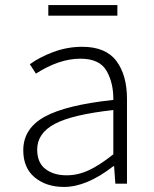

<svg xmlns="http://www.w3.org/2000/svg" viewBox="-20 -726 610 759"><path d="M72 -132Q72 -218 156.5 -264.5Q241 -311 428 -331Q429 -397 401.5 -445.5Q374 -494 298 -494Q214 -494 122 -435L98 -472Q136 -500 191 -520.5Q246 -541 305 -541Q398 -541 440 -485Q482 -429 482 -335V0H436L431 -69H428Q323 13 233 13Q163 13 117.5 -24.5Q72 -62 72 -132ZM428 -116V-291Q265 -273 196 -236Q127 -199 127 -135Q127 -83 159.5 -58Q192 -33 243 -33Q288 -33 331 -53Q374 -73 428 -116ZM171 -706H444V-664H171Z"/></svg>

Font: Nebula Sans Light
Style: Regular
Weight: 300
Designer: Paul D. Hunt for Adobe (as Source Sans)
Foundry: Nebula Entertainment & Broadcasting LLC
Version: Version 1.010